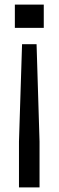

<svg xmlns="http://www.w3.org/2000/svg" viewBox="-20 -620 256 840"><path d="M76.5 -426.5H140L153 -0.5V200H63V-0.5ZM45 -600H171.5V-498H45Z"/></svg>

Font: Big Shoulders Display Thin SemiBold
Style: Regular
Weight: 600
Version: Version 2.002